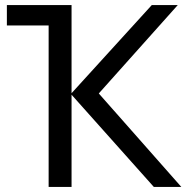

<svg xmlns="http://www.w3.org/2000/svg" viewBox="-20 -734 733 754"><path d="M261 -714V-368L576 -714H678L368 -367L692 0H584L261 -362V0H171V-634H7V-714Z"/></svg>

Font: BC Sans
Style: Regular
Weight: 400
Designer: Monotype Design Team
Province of B.C.
Foundry: Monotype Imaging Inc.
Version: Version 2.000;GOOG;noto-source:20170915:90ef993387c0